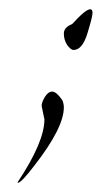

<svg xmlns="http://www.w3.org/2000/svg" viewBox="-20 -249 220 415"><path d="M175 -229Q180 -229 180 -221Q180 -213 169 -177Q158 -141 139 -141Q133 -141 125 -152Q118 -163 118 -176.5Q118 -190 136 -197Q165 -229 175 -229ZM76 9 70 -20Q70 -28 77 -39.5Q84 -51 93 -51Q102 -51 115 -32Q118 -24 118 -17Q118 27 55 108Q26 146 19 146Q18 146 18 145Q76 58 76 9Z"/></svg>

Font: Ruthie
Style: Regular
Weight: 400
Designer: Robert E. Leuschke
Foundry: Robert E. Leuschke
Version: Version 1.003